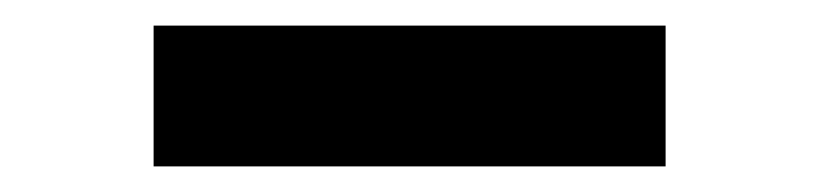

<svg xmlns="http://www.w3.org/2000/svg" viewBox="-20 -385 640 150"><path d="M100 -255H500V-365H100Z"/></svg>

Font: CommitMonoV142 ExtLt
Style: Regular
Weight: 200
Monospace: yes
Designer: Eigil Nikolajsen
Foundry: Eigil Nikolajsen
Version: Version 1.142